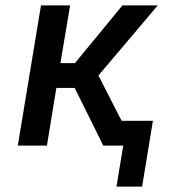

<svg xmlns="http://www.w3.org/2000/svg" viewBox="-20 -540 640 712"><path d="M412 152 437 0H363L257 -214H189L154 0H46L132 -520H240L204 -306H258L434 -520H565L345 -260L431 -92H547L507 152Z"/></svg>

Font: Iosevka SmBd Ex Obl
Style: Regular
Weight: 600
Width: 7
Italic angle: -9°
Monospace: yes
Designer: Belleve Invis
Foundry: Belleve Invis
Version: Version 32.5.0; ttfautohint (v1.8.4)